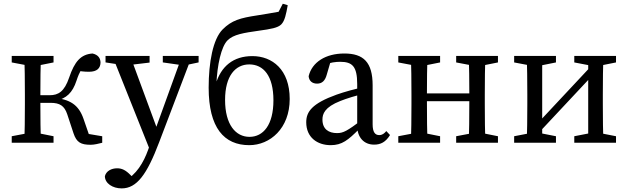

<svg xmlns="http://www.w3.org/2000/svg" viewBox="-20 -780 3430 1049"><path d="M44.1 0H272.5V-35.7L172.7 -55.7H149.6L44.1 -35.7V0ZM44.1 -438.9 149.6 -418.9H172.7L272.5 -438.9V-474.5H44.1V-438.9ZM113 0H203.5C201.5 -45 200.5 -146.1 200.5 -221.3V-255.7C200.5 -328.5 201.5 -429.5 203.5 -474.5H113C115 -429.5 116 -328.5 116 -264.5V-210C116 -146.1 115 -45 113 0ZM381.5 -52.2C398.3 -1.4 422.3 11 475.9 11C494.9 11 519.2 5 538.5 0V-35.6L417.8 -55.9L478.5 -8.8L436.3 -130.8C409.7 -207.1 363.2 -238.5 267.7 -246.5L285.6 -229.4C342.2 -242.5 376 -272.1 398.1 -339.7C413.9 -388.7 431.7 -414.8 448.9 -435.5L388 -396C419.9 -391.2 435.7 -387.9 466.1 -387.9C510.2 -387.9 528.2 -407.4 529.2 -437.3C529.2 -461.9 516.5 -480.5 485.6 -487.7C421.6 -483.1 387.7 -444.4 357.7 -356C331.8 -279.4 298.4 -259.8 251.7 -259.8H158.3V-218.1H256.1C306.9 -218.1 331.8 -202.1 347.4 -155.6L381.5 -52.2Z M644.7 249.3C727.4 249.3 782.7 173.7 849.7 -3.3L1029 -474.5H974.4L821.7 -52.6L789.5 38C764.5 107.9 724.5 176.1 658.6 208.8L685.8 230.5L724.7 208.8L693.7 177C666.7 149.3 646 139.5 620 139.5C589.5 139.5 560.1 153.8 553 182.7C553.2 221.9 595.5 249.3 644.7 249.3ZM804.2 52.6 847.1 -51.7 840.1 -71.7 691.4 -474.5H593.9L804.2 52.6ZM556.6 -439 654.2 -424H679L797.3 -438.1V-474.5H556.6V-439ZM869.5 -439 974.2 -424H994.2L1065.1 -439V-474.5H869.5V-439Z M1341.8 13.1C1455.3 13.1 1562.8 -78.2 1562.8 -239.1C1562.8 -400 1467.3 -473.5 1358.9 -473.5C1255.2 -473.5 1187.1 -418.5 1157.8 -318.1L1162.2 -317C1166.3 -425.8 1189.2 -525.7 1223.1 -559.5C1255.6 -592 1310.9 -600.3 1394.9 -612.3C1460 -621.2 1498.2 -628.1 1516.6 -646.5C1536 -665.9 1543.3 -703 1552 -751.5L1525 -759.6L1502.2 -715.7C1463.1 -708.8 1423.6 -701.7 1384.6 -695.8C1292.3 -681.8 1245.9 -668.8 1196.5 -619.4C1143.5 -566.3 1120 -439.2 1120 -301C1120 -81.3 1204.5 13.1 1341.8 13.1ZM1343 -32.3C1268.3 -32.3 1209.7 -98.2 1209.7 -234C1209.7 -366.1 1266.6 -428.1 1341.9 -428.1C1419.2 -428.1 1473.9 -366.2 1473.9 -232.1C1473.9 -97.5 1418.5 -32.3 1343 -32.3Z M1787 13.1C1848.6 13.1 1882.5 -15 1941.8 -74.5H1971.5L1957.8 -125.1C1876.3 -64.5 1855.6 -52.8 1821.5 -52.8C1776.2 -52.8 1741.7 -73.9 1741.7 -126.7C1741.7 -156.8 1752.8 -194.5 1840.3 -228.6C1870.2 -240.7 1928.9 -259.5 1974.1 -268.6V-304.9C1924.2 -295.8 1860.8 -277.8 1818.8 -262.9C1683.7 -214.2 1653.1 -168.9 1653.1 -112C1653.1 -29.1 1713.7 13.1 1787 13.1ZM2023.9 10.2C2059.4 10.2 2086.9 -3.2 2110.9 -42.2L2090.6 -63.9C2079.5 -50.7 2068.7 -41.9 2052.1 -41.9C2029.5 -41.9 2015.9 -57.5 2015.9 -101.1V-313.8C2015.9 -440.2 1965.8 -487.7 1861.4 -487.7C1758.9 -487.7 1684.5 -440.1 1666.3 -363.7C1668.6 -338.3 1685.1 -323.1 1712.6 -323.1C1740.2 -323.1 1756.2 -339.8 1764.9 -370.9L1789.8 -455.9L1748.1 -424.5C1785.5 -439.3 1815.3 -442.3 1838.3 -442.3C1904.2 -442.3 1931.6 -418.2 1931.6 -320.7V-91.4C1932.1 -29.5 1968.2 10.2 2023.9 10.2Z M2156.1 0H2384.5V-35.7L2284.7 -55.7H2261.6L2156.1 -35.7V0ZM2156.1 -438.9 2261.6 -418.9H2284.7L2384.5 -438.9V-474.5H2156.1V-438.9ZM2225 0H2315.5C2313.5 -45 2312.5 -146.1 2312.5 -235.2V-264.5C2312.5 -328.5 2313.5 -429.5 2315.5 -474.5H2225C2227 -429.5 2228 -328.5 2228 -264.5V-210C2228 -146.1 2227 -45 2225 0ZM2270.3 -227.2H2586.5V-269.8H2270.3V-227.2ZM2472.3 0H2700.6V-35.7L2600.9 -55.7H2577.8L2472.3 -35.7V0ZM2472.3 -438.9 2577.8 -418.9H2600.9L2700.6 -438.9V-474.5H2472.3V-438.9ZM2541.2 0H2631.7C2629.7 -45 2628.7 -146.1 2628.7 -210V-264.5C2628.7 -328.5 2629.7 -429.5 2631.7 -474.5H2541.2C2543.2 -429.5 2544.2 -328.5 2544.2 -264.5V-235.2C2544.2 -146.1 2543.2 -45 2541.2 0Z M2789.1 0H3017.5V-35.7L2916.2 -55.7H2892.7L2789.1 -35.7V0ZM2789.1 -438.9 2894.6 -418.9H2918.1L3017.5 -438.9V-474.5H2789.1V-438.9ZM2858 0H2942.3V-474.5H2858C2860 -429.5 2861 -328.5 2861 -264.5V-210C2861 -146.1 2860 -45 2858 0ZM2870.5 -56.1H2925.1L3264.2 -418.5H3209.5L2870.5 -56.1ZM3117.6 0H3345.6V-35.7L3243.9 -55.7H3220.4L3117.6 -35.7V0ZM3117.6 -438.9 3222.3 -418.9H3245.8L3345.6 -438.9V-474.5H3117.6V-438.9ZM3193.7 0H3276.6C3274.6 -45 3273.6 -146.1 3273.6 -210V-264.5C3273.6 -328.5 3274.6 -429.5 3276.6 -474.5H3193.7V0Z"/></svg>

Font: Source Serif Variable
Style: Regular
Weight: 389
Designer: Frank Grießhammer
Foundry: Adobe Systems Incorporated
Version: Version 3.001;hotconv 1.0.111;makeotfexe 2.5.65597